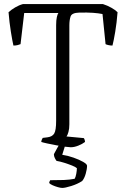

<svg xmlns="http://www.w3.org/2000/svg" viewBox="-20 -724 620 944"><path d="M328 0Q321 0 301.5 -2.5Q282 -5 258 -9.5Q234 -14 213 -18.5Q192 -23 183 -26Q183 -31 185.5 -37Q188 -43 190 -46L214 -49Q237 -52 246.5 -67.5Q256 -83 256 -130V-600Q256 -625 259.5 -640Q263 -655 267 -660H99L81 -507Q77 -505 67.5 -502.5Q58 -500 46 -500Q41 -521 33.5 -567.5Q26 -614 22 -664Q35 -676 54.5 -687.5Q74 -699 93 -704H486Q508 -697 527.5 -686Q547 -675 558 -664Q554 -612 546.5 -567.5Q539 -523 533 -500Q522 -500 512 -502.5Q502 -505 499 -507L484 -655Q465 -659 437 -661Q409 -663 369 -662Q333 -661 327 -643Q321 -625 321 -599V-113Q321 -91 316.5 -75Q312 -59 307 -53L392 -45Q394 -43 396 -37Q398 -31 398 -26Q385 -16 365 -8Q345 0 328 0ZM286 200Q278 200 264 196Q250 192 238 186.5Q226 181 222 176Q222 171 224 167.5Q226 164 227 162Q265 162 293.5 161Q322 160 347 155Q352 147 355 130.5Q358 114 358 103Q352 97 334.5 90Q317 83 296.5 76.5Q276 70 258 67Q254 62 249.5 53Q245 44 245 34Q253 19 261 4.5Q269 -10 285 -37H309L286 37Q313 41 341.5 51Q370 61 389 72Q408 83 408 91Q408 107 401.5 130Q395 153 384 166Q361 181 330.5 190.5Q300 200 286 200Z"/></svg>

Font: Texturina Thin
Style: Regular
Weight: 100
Designer: Guillermo Torres Carreño
Foundry: Omnibus-Type
Version: Version 1.002; ttfautohint (v1.8.3)